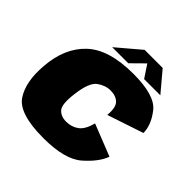

<svg xmlns="http://www.w3.org/2000/svg" viewBox="-191 -897 1063 1063"><g transform="rotate(45 341.0 -365.0)"><path d="M299 6Q465.5 6 536.8 -56Q608 -118 631 -180L444 -254Q428.5 -193.5 397.2 -170.5Q366 -147.5 324 -147.5Q282.5 -147.5 259.8 -172.8Q237 -198 248.5 -288Q261 -390 298.2 -417Q335.5 -444 376.5 -444Q418 -444 441.2 -421Q464.5 -398 458.5 -335L671 -406Q670 -470.5 618.8 -534.5Q567.5 -598.5 401 -598.5Q209.5 -598.5 119.8 -514.2Q30 -430 18.5 -277.5Q7.5 -146 57.5 -70Q107.5 6 299 6ZM212.5 -619.5H338.5L413.5 -693.5L462.5 -619.5H589.5L491.5 -736H350Z"/></g></svg>

Font: Anybody Black
Style: Italic
Weight: 900
Italic angle: -10°
Designer: Tyler Finck
Foundry: Etcetera Type Company
Version: Version 1.113;gftools[0.9.25]